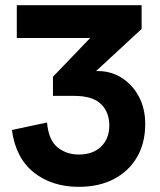

<svg xmlns="http://www.w3.org/2000/svg" viewBox="-20 -710 620 743"><path d="M285 13Q181 13 111 -42.5Q41 -98 26 -207L162 -236Q168 -168 202.5 -140Q237 -112 285 -112Q340 -112 371.5 -143Q403 -174 403 -224Q403 -277 370 -308Q337 -339 267 -339H185V-413L401 -638L528 -598L287 -375L284 -424Q302 -430 320 -432.5Q338 -435 359 -435Q410 -435 451.5 -408.5Q493 -382 517.5 -336Q542 -290 542 -230Q542 -156 510 -101.5Q478 -47 420.5 -17Q363 13 285 13ZM45 -563V-690H528V-598L454 -563Z"/></svg>

Font: Radio Canada Big SemiBold
Style: Regular
Weight: 600
Designer: Étienne Aubert Bonn
Foundry: Coppers and Brasses
Version: Version 1.001